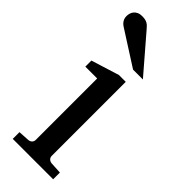

<svg xmlns="http://www.w3.org/2000/svg" viewBox="-243 -761 789 789"><g transform="rotate(45 151.5 -366.5)"><path d="M34.2 0V-39.1L83 -42Q92.3 -43 98.1 -48.8Q104 -54.7 104 -64V-420.9H35.2V-456.1L157.2 -494.1H196.8V-64Q196.8 -54.7 202.9 -48.8Q209 -43 217.8 -42L269 -39.1V0ZM182.6 -550.8 30.8 -647.9Q20 -654.8 13.9 -664.6Q7.8 -674.3 7.8 -688Q7.8 -695.8 10.3 -703.9Q12.7 -711.9 18.1 -718.3Q23.4 -724.6 32.2 -728.8Q41 -732.9 53.7 -732.9Q64.5 -732.9 71.8 -731.2Q79.1 -729.5 85 -726.1Q90.8 -722.7 95.7 -717.5Q100.6 -712.4 106 -706.1L239.7 -550.8Z"/></g></svg>

Font: Charis SIL Am
Style: Regular
Weight: 400
Foundry: SIL International
Version: Version 5.000